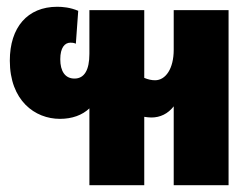

<svg xmlns="http://www.w3.org/2000/svg" viewBox="-20 -547 739 567"><path d="M244 0H406V-202C413 -201 420 -200 427 -200C453 -200 476 -211 493 -233V0H655V-517H493V-400C493 -344 469 -310 438 -310C428 -310 418 -312 406 -317V-517H244V-388C244 -340 229 -315 200 -315C172 -315 158 -337 158 -372C158 -406 171 -421 188 -421C192 -421 197 -421 204 -418L211 -515C188 -525 165 -527 149 -527C61 -527 9 -466 9 -368C9 -250 83 -196 157 -196C193 -196 223 -207 244 -227Z"/></svg>

Font: Noto Sans Thai UI ExtCond Blk
Style: Regular
Weight: 900
Width: 2
Designer: Monotype Design Team
Foundry: Monotype Imaging Inc.
Version: Version 2.000